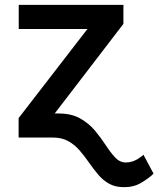

<svg xmlns="http://www.w3.org/2000/svg" viewBox="-20 -566 652 790"><path d="M178.2 -99.1H220.7Q273.9 -99.1 310.1 -78.6Q346.2 -58.1 371.1 -28.1Q396 2 415.5 32Q435.1 62 454.1 82.3Q473.1 102.5 498 102.5Q512.7 102.5 526.1 97.9Q539.6 93.3 550.8 85.7Q562 78.1 570.3 70.8L611.8 148.4Q591.8 168 560.8 186.3Q529.8 204.6 489.3 204.1Q453.6 204.1 428.2 189.5Q402.8 174.8 383.3 151.6Q363.8 128.4 345.7 102.3Q327.6 76.2 307.6 53Q287.6 29.8 261.2 14.9Q234.9 0 197.8 0H178.2ZM205.1 -99.1V0H56.6V-80.1L339.8 -446.8H57.1V-545.9H487.8V-467.8Z"/></svg>

Font: Inter Cardless Tabular Medium
Style: Regular
Weight: 500
Designer: Rasmus Andersson
Foundry: rsms
Version: Version 4.000;git-4fc901f